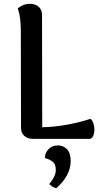

<svg xmlns="http://www.w3.org/2000/svg" viewBox="-20 -727 534 1005"><path d="M201 -61Q265 -62 334.5 -75Q404 -88 453 -105Q463 -99 468.5 -82.5Q474 -66 474 -48Q474 -28 467 -14Q460 0 447 0H153Q125 0 107.5 -15.5Q90 -31 90 -58L89 -564Q89 -640 73 -683Q83 -692 99.5 -699.5Q116 -707 137 -707Q165 -707 182.5 -691.5Q200 -676 200 -649ZM238 236Q272 196 272 163Q272 132 256 119.5Q240 107 215 100Q215 74 234 54Q253 34 283 34Q311 34 330.5 54Q350 74 350 116Q350 191 275 258Q254 254 238 236Z"/></svg>

Font: Arima Madurai
Style: Bold
Weight: 700
Designer: Joana Correia and Natanael Gama
Foundry: NDISCOVER
Version: Version 1.019